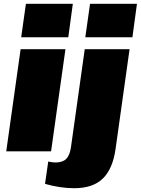

<svg xmlns="http://www.w3.org/2000/svg" viewBox="-20 -800 744 1015"><path d="M326 -540 250 0H13L89 -540ZM365 -780 341 -603H92L117 -780ZM372 195Q335 195 295.5 189Q256 183 218 172L235 54Q245 56 254.5 57.5Q264 59 273 59Q311 59 330 40Q349 21 355 -21L428 -540H665L591 -13Q576 93 523.5 144Q471 195 372 195ZM704 -780 680 -603H431L456 -780Z"/></svg>

Font: Pathway Extreme SemiCondensed Black
Style: Italic
Weight: 900
Width: 4
Italic angle: -8°
Version: Version 1.001;gftools[0.9.26]